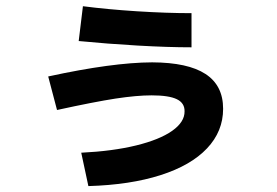

<svg xmlns="http://www.w3.org/2000/svg" viewBox="-20 -600 904 627"><path d="M582.7 -236.4Q583.2 -263.5 557.5 -276Q531.7 -288.6 475 -288.6Q426.6 -288.6 357.5 -278.1Q288.5 -267.5 166.2 -240.8L137.4 -350.3Q347.1 -395.9 476.9 -396.4Q593.7 -395.9 651.1 -358.4Q708.6 -320.9 708.6 -244.7Q708.6 -171.1 656.1 -115.5Q603.6 -59.9 504.4 -28.1Q405.2 3.7 268.6 7.7L245.3 -101.3Q347.7 -106.3 424.4 -125Q501.1 -143.8 542.2 -172.7Q583.2 -201.7 582.7 -236.4ZM237 -466 250.8 -579.7Q329.2 -569.5 426.8 -563.2Q524.4 -557 605.4 -557V-445.5Q528.8 -445.5 429.4 -451.2Q330 -456.9 237 -466Z"/></svg>

Font: Pretendard GOV Variable
Style: Regular
Weight: 400
Designer: Base glyphs from Inter by Rasmus Andersson; Hangul glyphs from Noto Sans CJK(Source Han Sans) by Jang Soo-young and Kang
Foundry: Kil Hyung-jin
Version: Version 1.307;Glyphs 3.2 (3192)